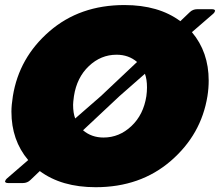

<svg xmlns="http://www.w3.org/2000/svg" viewBox="-21 -737 886 773"><path d="M530.8 -487.5Q496.7 -516.7 448.3 -516.7Q385 -516.7 336.7 -470.8Q288.3 -425 276.7 -350Q273.3 -325 273.3 -315Q273.3 -282.5 281.7 -260L385 -350ZM562.5 -440 460 -350 313.3 -212.5Q347.5 -183.3 395.8 -183.3Q459.2 -183.3 507.9 -229.2Q556.7 -275 568.3 -350Q570.8 -368.3 570.8 -385Q570.8 -417.5 562.5 -440ZM773.3 -700H831.7Q845 -700 845 -692.5L844.2 -691.7Q842.5 -685.8 837.5 -681.7L751.7 -607.5Q819.2 -527.5 819.2 -412.5Q819.2 -381.7 814.2 -350Q789.2 -195 666.7 -89.2Q544.2 16.7 364.2 16.7Q226.7 16.7 139.2 -48.3L101.7 -12.5Q89.2 0 70.8 0H12.5Q-0.8 0 -0.8 -7.5L0 -8.3Q1.7 -14.2 6.7 -18.3L92.5 -92.5Q25 -172.5 25 -287.5Q25 -313.3 30.8 -350Q55.8 -505 177.9 -610.8Q300 -716.7 480 -716.7Q617.5 -716.7 705 -651.7L742.5 -687.5Q755 -700 773.3 -700Z"/></svg>

Font: BoonTook Mon
Style: Italic
Weight: 400
Italic angle: -9°
Designer: Sungsit Sawaiwan
Foundry: FontUni
Version: Version 3.0